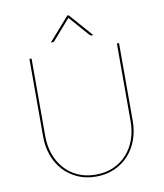

<svg xmlns="http://www.w3.org/2000/svg" viewBox="-97 -980 913 1068"><g transform="rotate(-10 360.0 -446.0)"><path d="M360 -2Q416.5 -2 461.2 -22.2Q506 -42.5 537 -77.5Q568 -112.5 584.5 -159.5Q601 -206.5 601 -260V-700H613V-260Q613 -204.5 595.5 -155.5Q578 -106.5 545 -70Q512 -33.5 465.2 -12.2Q418.5 9 360 9Q301.5 9 254.8 -12.2Q208 -33.5 175 -70Q142 -106.5 124.5 -155.5Q107 -204.5 107 -260V-700H119V-261Q119 -207.5 135.5 -160.2Q152 -113 183 -77.8Q214 -42.5 258.8 -22.2Q303.5 -2 360 -2ZM480 -769H470Q467.5 -769 465 -769.8Q462.5 -770.5 460 -773L362 -885Q361 -886 360 -888Q359 -886 358 -885L260 -773Q257.5 -770.5 255 -769.8Q252.5 -769 250 -769H240L356 -901H364Z"/></g></svg>

Font: Lato 2
Style: Regular
Weight: 100
Designer: Lukasz Dziedzic with Adam Twardoch and Botio Nikoltchev
Foundry: tyPoland Lukasz Dziedzic
Version: Version 2.015; 2015-08-06; http://www.latofonts.com/